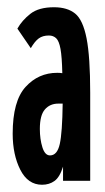

<svg xmlns="http://www.w3.org/2000/svg" viewBox="-20 -499 290 530"><path d="M96 11Q57 11 36 -30.5Q15 -72 15 -130Q15 -220 50.5 -259Q86 -298 138 -298Q145 -298 152 -297Q151 -342 147 -364Q143 -386 135 -393.5Q127 -401 115 -401Q98 -401 87 -393Q76 -385 65 -366L28 -420Q41 -443 64 -461Q87 -479 129 -479Q166 -479 187.5 -461.5Q209 -444 219 -393Q229 -342 229 -243V0H154V-39Q145 -10 130.5 0.5Q116 11 96 11ZM90 -143Q90 -115 97 -92.5Q104 -70 118 -70Q138 -70 145 -101.5Q152 -133 153 -213Q150 -213 147 -213Q144 -213 141 -213Q118 -213 104 -197Q90 -181 90 -143Z"/></svg>

Font: Inconsolata UltraCondensed ExtraBold
Style: Regular
Weight: 800
Width: 1
Monospace: yes
Designer: Raph Levien, Cyreal, Brenton Simpson
Foundry: Raph Levien, Cyreal, Google
Version: Version 3.001; ttfautohint (v1.8.2.53-6de2)